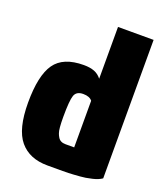

<svg xmlns="http://www.w3.org/2000/svg" viewBox="-144 -879 843 983"><g transform="rotate(20 277.5 -387.0)"><path d="M328.1 -126V-379.9Q313.5 -398.9 278.8 -398.9Q241.7 -398.9 231.9 -370.8Q222.2 -342.8 222.2 -253.9Q222.2 -187 230 -167Q233.4 -156.7 239.7 -146.5Q252 -126 280.8 -126ZM299.3 7.8H231Q132.3 7.8 80.1 -54.7Q27.8 -117.2 27.8 -261.2Q27.8 -408.7 73.5 -473.9Q119.1 -539.1 231 -539.1Q265.6 -539.1 288.8 -530Q312 -521 328.1 -500V-782.2H522V-27.8Q502.4 -14.2 472.7 -7.3L466.3 -5.9Q436 1.5 407.7 3.4L372.6 5.9Q354.5 7.8 299.3 7.8Z"/></g></svg>

Font: Squarion Black
Style: Regular
Weight: 900
Designer: Natanael Gama
Version: Version 1.00;September 12, 2019;FontCreator 11.5.0.2425 64-b